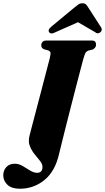

<svg xmlns="http://www.w3.org/2000/svg" viewBox="-110 -948 643 1175"><path d="M398.5 -582Q395 -569.5 384.5 -529.2Q374 -489 359.2 -432Q344.5 -375 328 -311Q311.5 -247 296.2 -186.2Q281 -125.5 269.2 -78.2Q257.5 -31 252 -8Q228 99.5 162.5 153.2Q97 207 11.5 207Q-38.5 207 -64.2 183Q-90 159 -90 124.5Q-90 95 -71.2 74.5Q-52.5 54 -19.5 54Q5 54 28.5 67.8Q52 81.5 74.2 95.5Q96.5 109.5 117 109.5Q150 109.5 150 73.5Q150 55.5 134.8 36.5Q119.5 17.5 101.2 -5Q83 -27.5 72.2 -55.2Q61.5 -83 71 -119Q76 -139 86.2 -177.8Q96.5 -216.5 109.2 -265.2Q122 -314 135.5 -365.5Q149 -417 161 -463.2Q173 -509.5 182 -543.8Q191 -578 194.5 -591.5Q200.5 -617 198.8 -626Q197 -635 184 -640L159 -646.5Q142.5 -654.5 142.5 -670.5Q142.5 -683.5 150.5 -691.8Q158.5 -700 174.5 -700H450.5Q467 -700 472.5 -692.8Q478 -685.5 478 -675Q478 -664 471.8 -656.5Q465.5 -649 457.5 -645L430.5 -638.5Q419 -634 413.2 -624.5Q407.5 -615 398.5 -582ZM230.5 -751.5Q203.5 -736.5 192 -749.5Q179.5 -764 203 -784L343 -900Q358 -912.5 369 -920.2Q380 -928 394.5 -928Q409 -928 416.5 -920.5Q424 -913 431.5 -900L509.5 -779Q514.5 -769.5 511.8 -761.8Q509 -754 503 -749.5Q487.5 -737.5 471.5 -751.5L367.5 -812Z"/></svg>

Font: Fraunces 144pt S050 Black
Style: Italic
Weight: 900
Italic angle: -16°
Version: Version 1.000; ttfautohint (v1.8.3)